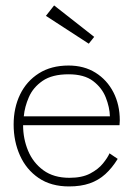

<svg xmlns="http://www.w3.org/2000/svg" viewBox="-20 -658 500 690"><path d="M63 -208Q63 -159.5 81 -116.2Q99 -73 136 -46Q173 -19 229.5 -19Q275 -19 304.2 -34.5Q333.5 -50 350.2 -70.8Q367 -91.5 373.5 -107L403 -87Q383 -54.5 358.5 -32.2Q334 -10 302.2 1Q270.5 12 228 12Q163.5 12 119 -18.2Q74.5 -48.5 51.8 -99.2Q29 -150 29 -210.5Q29 -270.5 52.2 -318.5Q75.5 -366.5 119.8 -394.5Q164 -422.5 226.5 -422.5Q282 -422.5 323.2 -396.8Q364.5 -371 387.5 -326.5Q410.5 -282 410.5 -225Q410.5 -220.5 410 -216.2Q409.5 -212 409.5 -208ZM375 -240Q374 -272.5 360.2 -307.5Q346.5 -342.5 314.5 -366.8Q282.5 -391 226.5 -391Q167.5 -391 133.2 -367.5Q99 -344 83.8 -309Q68.5 -274 65.5 -240ZM299 -501 145 -601 174.5 -638.5 318.5 -525.5Z"/></svg>

Font: League Spartan Thin Thin
Style: Regular
Weight: 250
Version: Version 2.002